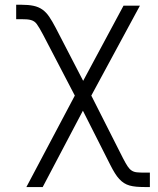

<svg xmlns="http://www.w3.org/2000/svg" viewBox="-20 -569 653 794"><path d="M67.5 -549.4Q98 -549.4 118.8 -544.9Q139.6 -540.5 155.2 -529.5Q170.8 -518.5 183.4 -500Q196 -481.5 210.6 -453.5L323.9 -234.7L490.8 -545.5H558.6L357.6 -173.7L488.6 85.2Q499.6 106.5 507.6 118.6Q515.6 130.7 524.7 136.5Q533.7 142.4 546.3 143.6Q558.9 144.9 579.2 144.9H599.8V204.5H579.2Q559.7 204.5 544 203.1Q528.4 201.7 515.8 198.2Q503.2 194.6 492.9 188Q482.6 181.5 473.2 171.3Q463.8 161.2 454.9 146.8Q446 132.5 436.1 112.9L322.8 -111.2L156.6 204.5H89.1L289.4 -173.7L158 -425.8Q149.9 -441.1 143.5 -451.9Q137.1 -462.7 132.1 -469.5Q127.1 -476.2 121.3 -480.1Q115.4 -484 107.8 -486.2Q100.1 -488.3 90.2 -489Q80.3 -489.7 67.5 -489.7H46.9V-549.4Z"/></svg>

Font: Inter P Light
Style: Regular
Weight: 300
Designer: Rasmus Andersson
Foundry: rsms
Version: Version 3.018;git-588b23468